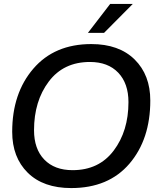

<svg xmlns="http://www.w3.org/2000/svg" viewBox="-20 -946 792 976"><path d="M342 10Q200 10 121 -68Q42 -146 42 -276Q42 -472 149.5 -597Q257 -722 444 -722Q585 -722 664.5 -643.5Q744 -565 744 -435Q744 -238 638 -114Q532 10 342 10ZM349 -81Q483 -81 558 -180.5Q633 -280 633 -427Q633 -522 581 -576.5Q529 -631 437 -631Q303 -631 228 -531.5Q153 -432 153 -284Q153 -189 205 -135Q257 -81 349 -81ZM509 -779H427L540 -926H655Z"/></svg>

Font: Creato Display Medium
Style: Italic
Weight: 500
Italic angle: -10°
Version: Version 1.000